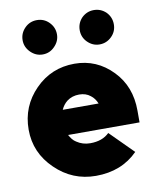

<svg xmlns="http://www.w3.org/2000/svg" viewBox="-84 -804 713 881"><g transform="rotate(-10 272.5 -363.5)"><path d="M531 -195V-250Q531 -363 460 -436Q387 -512 283 -512Q175 -512 100 -436Q24 -359 24 -250Q24 -142 104 -65Q183 12 292 12Q412 12 488 -65L381 -172Q349 -140 292 -140Q257 -140 229 -159Q219 -165 211.5 -174.5Q204 -184 198 -195ZM280 -369Q311 -369 332 -352Q351 -338 361 -313H194Q204 -336 223 -351Q247 -369 280 -369ZM148 -739Q115 -739 92 -716Q68 -692 68 -659Q68 -627 92 -603Q116 -579 148 -579Q181 -579 204 -603Q228 -627 228 -659Q228 -692 204 -716Q181 -739 148 -739ZM413 -739Q381 -739 357 -716Q334 -692 334 -659Q334 -626 357 -603Q381 -579 413 -579Q446 -579 470 -603Q493 -626 493 -659Q493 -692 470 -716Q446 -739 413 -739Z"/></g></svg>

Font: Unageo
Style: ExtraBold
Weight: 800
Designer: Richard Sepsi
Foundry: Richard Sepsi
Version: Version 2.000